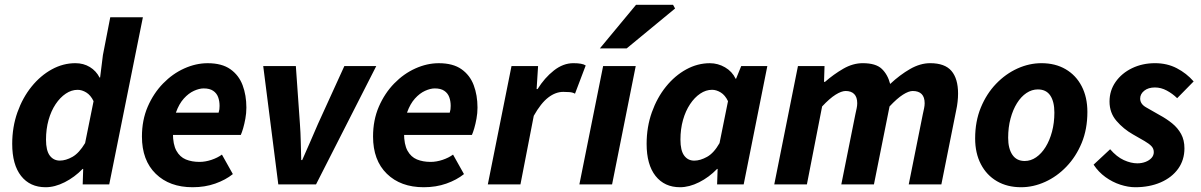

<svg xmlns="http://www.w3.org/2000/svg" viewBox="-20 -773 5034 805"><path d="M171.2 12Q105.7 12 68.4 -35.3Q31.2 -82.6 31.2 -169.9Q31.2 -240.5 53.1 -302.2Q75 -363.8 112.5 -410.1Q150 -456.3 197.3 -482.2Q244.6 -508.1 296.1 -508.1Q330.2 -508.1 356.8 -491.9Q383.3 -475.7 397.4 -447.9H399.7L411.5 -542.3L442.3 -700.6H579.1L438 0H326.7L328.8 -64.8H326.4Q292.7 -29.9 251.3 -9Q209.8 12 171.2 12ZM230.8 -99.7Q256.1 -99.7 283.9 -115.4Q311.6 -131.1 336.8 -173.1L372.3 -348.9Q360 -374.2 341.7 -385.3Q323.5 -396.4 305.6 -396.4Q279.6 -396.4 255.8 -380.4Q232 -364.4 213.2 -336.3Q194.4 -308.2 183.6 -270.1Q172.9 -231.9 172.9 -187.4Q172.9 -141.9 188.6 -120.8Q204.4 -99.7 230.8 -99.7Z M787.6 12Q690.7 12 632.9 -44.5Q575.1 -100.9 575.1 -200.5Q575.1 -269.5 599.4 -325.8Q623.8 -382 663.7 -423Q703.6 -464 752.5 -486Q801.4 -508 850.5 -508Q910.2 -508 945.8 -482.9Q981.4 -457.8 997.2 -415.7Q1013 -373.6 1013 -322Q1013 -298.3 1008.8 -275.7Q1004.7 -253.2 999.4 -235Q994 -216.9 989.6 -207.3H676.6L687.3 -300.7H896.6Q899 -308.4 899.8 -314.6Q900.6 -320.8 900.6 -329.1Q900.6 -349.2 894.5 -365.8Q888.4 -382.4 873.7 -392.3Q859 -402.3 834 -402.3Q815.4 -402.3 793 -392.1Q770.6 -381.9 750.7 -359.8Q730.7 -337.6 717.9 -301.9Q705 -266.2 705 -215.1Q705 -167.5 719.5 -141.2Q734 -114.9 759.1 -104.5Q784.2 -94.2 816.3 -94.2Q840.8 -94.2 866.6 -102.8Q892.3 -111.5 910.5 -124.8L956.3 -43.1Q925.8 -18.6 882.5 -3.3Q839.3 12 787.6 12Z M1146.8 0 1083.6 -496.1H1220.4L1237.5 -253.3Q1240.2 -216.9 1241 -178.7Q1241.9 -140.6 1243 -101.8H1247Q1264.1 -140.1 1280.4 -177.7Q1296.6 -215.2 1313.1 -253.3L1423.8 -496.1H1557.6L1305.1 0Z M1756.6 12Q1659.7 12 1601.9 -44.5Q1544.1 -100.9 1544.1 -200.5Q1544.1 -269.5 1568.4 -325.8Q1592.8 -382 1632.7 -423Q1672.6 -464 1721.5 -486Q1770.4 -508 1819.5 -508Q1879.2 -508 1914.8 -482.9Q1950.4 -457.8 1966.2 -415.7Q1982 -373.6 1982 -322Q1982 -298.3 1977.8 -275.7Q1973.7 -253.2 1968.4 -235Q1963 -216.9 1958.6 -207.3H1645.6L1656.3 -300.7H1865.6Q1868 -308.4 1868.8 -314.6Q1869.6 -320.8 1869.6 -329.1Q1869.6 -349.2 1863.5 -365.8Q1857.4 -382.4 1842.7 -392.3Q1828 -402.3 1803 -402.3Q1784.4 -402.3 1762 -392.1Q1739.6 -381.9 1719.7 -359.8Q1699.7 -337.6 1686.9 -301.9Q1674 -266.2 1674 -215.1Q1674 -167.5 1688.5 -141.2Q1703 -114.9 1728.1 -104.5Q1753.2 -94.2 1785.3 -94.2Q1809.8 -94.2 1835.6 -102.8Q1861.3 -111.5 1879.5 -124.8L1925.3 -43.1Q1894.8 -18.6 1851.5 -3.3Q1808.3 12 1756.6 12Z M2025.3 0 2124.6 -496.1H2236L2229.9 -399.5H2233.9Q2263 -446.5 2302.1 -477.3Q2341.2 -508.1 2383.9 -508.1Q2402.7 -508.1 2415.5 -505.8Q2428.2 -503.5 2435.7 -498.5L2390.8 -380.2Q2381.5 -385.7 2367.7 -386.8Q2354 -387.8 2341.6 -387.8Q2309.2 -387.8 2278.4 -364Q2247.6 -340.2 2217.9 -287.4L2162.1 0Z M2409.2 0 2508.7 -496H2645.4L2546.3 0ZM2495 -570 2646.8 -753H2801.8L2810.4 -737.4L2607.4 -570Z M2831.1 12Q2766 12 2728.5 -35.3Q2691.1 -82.7 2691.1 -169.8Q2691.1 -240.8 2713.1 -302.4Q2735.1 -363.9 2772.4 -410Q2809.6 -456 2857.1 -482Q2904.6 -508 2956.2 -508Q2990 -508 3019.9 -490.7Q3049.8 -473.3 3064.2 -443H3066.2L3087.7 -496H3197.2L3098.1 0H2986.6L2988.8 -64.6H2986.4Q2952.9 -29.8 2911.3 -8.9Q2869.7 12 2831.1 12ZM2890.8 -99.5Q2916 -99.5 2944.5 -115.4Q2973 -131.2 2996.8 -173L3032.3 -348.8Q3020.2 -374.1 3001.9 -385.3Q2983.5 -396.5 2965.6 -396.5Q2939.6 -396.5 2915.9 -380.5Q2892.1 -364.6 2873.3 -336.3Q2854.4 -308 2843.6 -269.9Q2832.9 -231.8 2832.9 -187.6Q2832.9 -142 2848.5 -120.8Q2864 -99.5 2890.8 -99.5Z M3226.3 0 3325.6 -496.1H3437L3434.9 -429.7H3438.9Q3474.9 -461.2 3515.4 -484.7Q3555.8 -508.1 3597.2 -508.1Q3652.3 -508.1 3677.2 -484.2Q3702.1 -460.3 3712.2 -421Q3753.3 -459.4 3795.9 -483.8Q3838.5 -508.1 3879.9 -508.1Q3941.6 -508.1 3969.2 -475.6Q3996.9 -443.1 3996.9 -380.6Q3996.9 -364.2 3994.9 -346.4Q3993 -328.5 3988.9 -310L3926.9 0H3790.1L3848.8 -292.8Q3852.2 -308.4 3854.5 -319.3Q3856.8 -330.3 3856.8 -340.3Q3856.8 -365.9 3844.1 -378.7Q3831.5 -391.5 3806.7 -391.5Q3790.1 -391.5 3765.6 -376Q3741.1 -360.4 3709.6 -326.7L3644.2 0H3507.4L3566.1 -292.8Q3569.4 -308.4 3571.8 -319.3Q3574.1 -330.3 3574.1 -340.3Q3574.1 -365.9 3561.4 -378.7Q3548.8 -391.5 3525.6 -391.5Q3508.2 -391.5 3483.3 -376Q3458.4 -360.4 3426.9 -326.7L3363.1 0Z M4261.1 12Q4203.1 12 4159.7 -13.3Q4116.4 -38.6 4092.5 -84.7Q4068.5 -130.8 4068.5 -192.5Q4068.5 -264.4 4092.4 -322.2Q4116.3 -380.1 4156.3 -421.7Q4196.4 -463.4 4245.9 -485.8Q4295.4 -508.1 4346.5 -508.1Q4404.6 -508.1 4447.9 -482.8Q4491.3 -457.5 4515.2 -411.4Q4539.1 -365.3 4539.1 -303.6Q4539.1 -231.7 4515.3 -173.9Q4491.4 -116.1 4451.3 -74.4Q4411.3 -32.7 4361.8 -10.4Q4312.2 12 4261.1 12ZM4276.3 -98Q4301.7 -98 4324.2 -113.5Q4346.7 -129 4363.8 -156.5Q4380.9 -184 4390.8 -221Q4400.7 -258 4400.7 -300.9Q4400.7 -346.9 4383.5 -372.5Q4366.3 -398.1 4331.4 -398.1Q4306.2 -398.1 4283.6 -383Q4261 -367.9 4243.9 -340.4Q4226.8 -313 4216.9 -276Q4206.9 -239 4206.9 -195.2Q4206.9 -150.3 4224.5 -124.2Q4242.1 -98 4276.3 -98Z M4739.5 12Q4710.3 12 4677.2 1.3Q4644.2 -9.4 4614.8 -30.6Q4585.5 -51.8 4565.1 -82.6L4634.5 -147.3Q4661.9 -115.5 4691.8 -101.8Q4721.7 -88.2 4748.5 -88.2Q4767 -88.2 4782.9 -94.3Q4798.8 -100.5 4808.2 -111Q4817.5 -121.5 4817.5 -135.2Q4817.5 -149.6 4807.9 -159.9Q4798.4 -170.2 4778.8 -181.6Q4759.2 -192.9 4730 -209.6Q4690.5 -232 4661.2 -266Q4631.9 -299.9 4631.9 -347.2Q4631.9 -393.4 4657.5 -429.8Q4683.1 -466.2 4726.5 -487.2Q4770 -508.1 4822.6 -508.1Q4873.5 -508.1 4914.1 -486.9Q4954.7 -465.8 4984.6 -431.6L4915.5 -361.3Q4896.2 -380.3 4872 -393.3Q4847.9 -406.3 4822.3 -406.3Q4794.4 -406.3 4777.4 -392.6Q4760.4 -378.8 4760.4 -359.8Q4760.4 -336.6 4786 -322.5Q4811.7 -308.4 4842.2 -290.4Q4870.9 -274.9 4894.4 -255.9Q4918 -236.8 4932 -211.3Q4946 -185.8 4946 -151.1Q4946 -102.3 4919.6 -65.4Q4893.1 -28.6 4846.3 -8.3Q4799.4 12 4739.5 12Z"/></svg>

Font: Source Sans 3 VF
Style: Italic
Weight: 200
Italic angle: -11°
Designer: Paul D. Hunt
Foundry: Adobe Systems Incorporated
Version: Version 3.042;hotconv 1.0.118;makeotfexe 2.5.65603